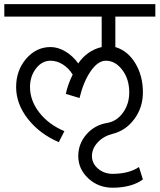

<svg xmlns="http://www.w3.org/2000/svg" viewBox="-33 -670 752 905"><path d="M244.1 0Q153.3 -39.1 98.1 -109.9Q43 -180.7 43 -259.8Q43 -337.9 90.3 -393.1Q137.7 -448.2 205.1 -448.2Q240.2 -448.2 274.9 -427.7Q309.6 -407.2 335.9 -371.1Q355.5 -400.4 383.8 -420.4Q412.1 -440.4 446.3 -448.2V-591.8H-12.7V-650.4H699.2V-591.8H510.7V-448.2Q569.3 -430.7 605 -371.6Q640.6 -312.5 640.6 -234.4Q640.6 -164.1 600.6 -109.4Q560.5 -54.7 498 -39.1Q455.1 -28.3 427.7 1Q400.4 30.3 400.4 65.4Q400.4 100.6 429.2 125Q458 149.4 498 149.4Q536.1 149.4 567.9 141.1Q599.6 132.8 622.1 117.2L640.6 175.8Q614.3 195.3 577.6 205.1Q541 214.8 498 214.8Q430.7 214.8 383.3 170.9Q335.9 127 335.9 65.4Q335.9 7.8 374.5 -36.6Q413.1 -81.1 473.6 -90.8Q517.6 -98.6 546.9 -139.2Q576.2 -179.7 576.2 -234.4Q576.2 -296.9 543.5 -340.3Q510.7 -383.8 465.8 -383.8Q428.7 -383.8 394.5 -334.5Q360.4 -285.2 341.8 -208L277.3 -227.5Q282.2 -251 290.5 -273.9Q298.8 -296.9 309.6 -318.4Q291 -348.6 263.2 -366.2Q235.4 -383.8 205.1 -383.8Q165 -383.8 136.7 -347.2Q108.4 -310.5 108.4 -259.8Q108.4 -196.3 152.3 -139.6Q196.3 -83 270.5 -51.8Z"/></svg>

Font: Lohit Marathi
Style: Regular
Weight: 400
Version: 2.94.2